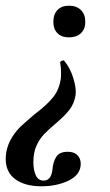

<svg xmlns="http://www.w3.org/2000/svg" viewBox="-37 -378 384 673"><path d="M228 -45Q223 -14 205.5 8Q188 30 157 56Q131 78 116 94Q101 110 90.5 133.5Q80 157 80 190Q80 218 88.5 236.5Q97 255 116 255Q143 255 147 215Q149 190 160 172Q171 154 201 154Q223 154 234.5 166Q246 178 246 196Q246 234 204.5 254.5Q163 275 108 275Q51 275 17 250.5Q-17 226 -17 179Q-17 171 -15 155Q-9 125 6 102Q21 79 37 64Q53 49 85 22Q131 -13 151 -39.5Q171 -66 176 -101Q177 -108 177 -123Q177 -140 174 -158Q173 -162 180 -165Q187 -168 189 -164Q210 -138 220.5 -102.5Q231 -67 228 -45ZM262 -301Q262 -276 246.5 -261.5Q231 -247 205 -247Q179 -247 164.5 -261.5Q150 -276 150 -301Q150 -328 164.5 -343Q179 -358 205 -358Q231 -358 246.5 -343Q262 -328 262 -301Z"/></svg>

Font: Cormorant Garamond
Style: Bold Italic
Weight: 700
Italic angle: -10°
Designer: Christian Thalmann (Catharsis Fonts)
Foundry: Catharsis Fonts
Version: Version 4.000